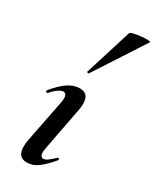

<svg xmlns="http://www.w3.org/2000/svg" viewBox="-192 -789 697 854"><g transform="rotate(30 156.5 -362.0)"><path d="M106 9Q73 9 63 -16Q53 -41 63 -89L104 -297Q114 -346 89 -346Q79 -346 64.5 -336Q50 -326 32 -306Q28 -302 24 -306.5Q20 -311 23 -315Q59 -358 88 -376.5Q117 -395 145 -395Q177 -395 187 -372.5Q197 -350 189 -309L147 -89Q142 -61 147 -51.5Q152 -42 160 -42Q171 -42 184 -52Q197 -62 213 -77Q217 -81 221 -77Q225 -73 221 -69Q190 -32 163 -11.5Q136 9 106 9ZM147 -473Q146 -470 140.5 -472Q135 -474 137 -476L212 -716Q213 -721 229.5 -725Q246 -729 266 -731Q286 -733 300.5 -732.5Q315 -732 312 -727Z"/></g></svg>

Font: Cormorant Garamond Light
Style: Bold Italic
Weight: 700
Italic angle: -10°
Version: Version 4.001